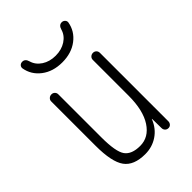

<svg xmlns="http://www.w3.org/2000/svg" viewBox="-217 -828 935 935"><g transform="rotate(-45 250.0 -361.0)"><path d="M359.4 -708Q366.2 -732.4 385.7 -732.4Q395.5 -732.4 402.3 -725.6Q409.2 -718.8 408.2 -709Q399.4 -657.2 356.4 -624.5Q313.5 -591.8 250 -591.8Q186.5 -591.8 143.6 -624.5Q100.6 -657.2 91.8 -709Q90.8 -718.8 97.2 -725.6Q103.5 -732.4 114.3 -732.4Q133.8 -732.4 140.6 -708Q149.4 -676.8 179.2 -657.2Q209 -637.7 250 -637.7Q291 -637.7 320.8 -657.2Q350.6 -676.8 359.4 -708ZM219.7 9.8Q141.6 9.8 109.4 -34.7Q77.1 -79.1 77.1 -190.4V-496.1Q77.1 -505.9 84.5 -512.7Q91.8 -519.5 102.1 -519.5Q112.3 -519.5 119.1 -512.7Q126 -505.9 126 -496.1V-199.2Q126 -100.6 148.9 -68.4Q171.9 -36.1 230.5 -36.1Q290 -36.1 326.7 -92.3Q363.3 -148.4 363.3 -249V-495.1Q363.3 -505.9 370.6 -512.7Q377.9 -519.5 388.2 -519.5Q398.4 -519.5 405.3 -512.7Q412.1 -505.9 412.1 -495.1V-24.4Q412.1 -14.6 405.8 -7.3Q399.4 0 389.2 0Q378.9 0 372.1 -6.8Q365.2 -13.7 365.2 -24.4L364.3 -87.9Q364.3 -88.9 363.3 -88.9Q362.3 -88.9 362.3 -86.9Q343.8 -41 305.7 -15.6Q267.6 9.8 219.7 9.8Z"/></g></svg>

Font: Rounded-X Mgen+ 2m light
Style: Regular
Weight: 200
Designer: [Source Han Sans]
Ryoko NISHIZUKA  (kana & ideographs); Paul D. Hunt (Latin, Greek & Cyrillic); Wenlong ZHANG  (bopomofo
Version: Version 1.059.20150602